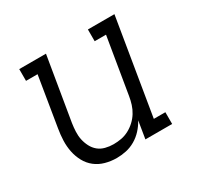

<svg xmlns="http://www.w3.org/2000/svg" viewBox="-122 -671 843 821"><g transform="rotate(-30 300.0 -261.0)"><path d="M235 8Q206 8 179 0.5Q152 -7 131 -23.5Q110 -40 97 -64Q84 -88 78.5 -115Q73 -142 74 -170.5Q75 -199 80 -228L120 -472H63V-530H195L143 -218Q140 -198 139 -177.5Q138 -157 142 -138Q146 -119 155 -101.5Q164 -84 178.5 -72Q193 -60 212.5 -55Q232 -50 252 -50Q252 -50 252.5 -50Q253 -50 253 -50Q272 -50 291 -53.5Q310 -57 328 -66.5Q346 -76 361 -90Q376 -104 386.5 -121Q397 -138 403 -157Q409 -176 412 -195L458 -472H402V-530H533L455 -58H512V0H380L394 -86Q382 -64 365 -45.5Q348 -27 326.5 -14.5Q305 -2 281.5 3Q258 8 235 8Z"/></g></svg>

Font: Iosevka Curly Slab LtExObl
Style: Regular
Weight: 300
Width: 7
Italic angle: -9°
Monospace: yes
Designer: Belleve Invis
Foundry: Belleve Invis
Version: Version 11.1.0; ttfautohint (v1.8.3)